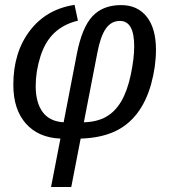

<svg xmlns="http://www.w3.org/2000/svg" viewBox="-20 -560 692 788"><path d="M477.1 -539.1Q544.4 -539.1 582.3 -491.2Q620.1 -443.4 620.1 -356Q620.1 -287.1 600.3 -215.3Q580.6 -143.6 542 -93.5Q503.4 -43.5 446.8 -18.6Q390.1 6.3 311 8.8L272.5 207.5H189.5L228 8.8Q137.2 4.9 85.9 -53.2Q34.7 -111.3 34.7 -211.9Q34.7 -344.7 102.3 -433.6Q169.9 -522.5 286.1 -540L299.8 -475.1Q241.7 -461.4 203.4 -425.3Q165 -389.2 145.8 -328.1Q126.5 -267.1 126.5 -206.5Q126.5 -139.2 155 -100.3Q183.6 -61.5 241.2 -58.1L295.9 -341.3Q316.9 -447.8 359.6 -493.4Q402.3 -539.1 477.1 -539.1ZM472.2 -474.1Q436.5 -474.1 414.3 -442.4Q392.1 -410.6 379.4 -342.8L324.2 -58.1Q378.4 -59.6 415.5 -80.6Q452.6 -101.6 477.8 -144.5Q502.9 -187.5 516.8 -253.7Q530.8 -319.8 530.8 -370.1Q530.8 -474.1 472.2 -474.1Z"/></svg>

Font: Liberation Sans
Style: Italic
Weight: 400
Italic angle: -12°
Designer: Steve Matteson
Foundry: Ascender Corporation
Version: Version 2.1.5